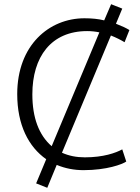

<svg xmlns="http://www.w3.org/2000/svg" viewBox="-20 -795 667 914"><path d="M200 -37 152 78 205 99 250 -10C291 7 333 15 378 15C488 15 563 -13 581 -26L562 -84C531 -67 472 -46 384 -46C344 -46 308 -53 275 -68L508 -626C533 -616 555 -605 573 -594L596 -652C589 -656 581 -661 570 -666L532 -682L562 -754L509 -775L476 -698C448 -705 417 -708 382 -708C214 -708 62 -580 62 -347C62 -200 116 -96 200 -37ZM134 -346C134 -524 223 -647 395 -647C414 -647 434 -645 453 -641C377 -460 302 -280 226 -99C165 -152 134 -235 134 -346Z"/></svg>

Font: Repo Light
Style: Regular
Weight: 300
Designer: Stefan Peev
Foundry: Context Ltd
Version: Version 001.502